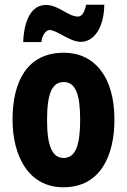

<svg xmlns="http://www.w3.org/2000/svg" viewBox="-20 -782 538 812"><path d="M78 -604H155C158 -637 177 -655 189 -655C222 -655 274 -605 322 -605C374 -605 420 -660 421 -762H344C339 -734 328 -712 310 -712C267 -712 229 -761 174 -761C99 -761 80 -666 78 -604ZM464 -276C464 -458 379 -559 250 -559C96 -559 33 -439 33 -276C33 -125 99 10 248 10C408 10 464 -129 464 -276ZM179 -274C179 -386 200 -435 249 -435C299 -435 319 -385 319 -276C319 -166 299 -114 249 -114C200 -114 179 -167 179 -274Z"/></svg>

Font: Noto Sans Gujarati UI ExtraCondensed ExtraBold
Style: Regular
Weight: 800
Width: 2
Designer: Jelle Bosma - Monotype Design Team, Universal Thirst
Foundry: Monotype Imaging Inc.
Version: Version 2.106